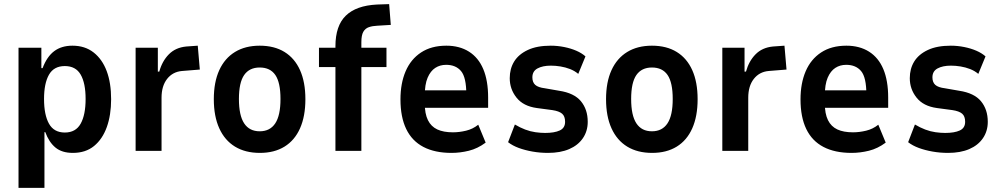

<svg xmlns="http://www.w3.org/2000/svg" viewBox="-20 -733 4860 933"><path d="M70 180V-501H181V-402H187Q208 -458 243.5 -484.5Q279 -511 332 -511Q393 -511 435 -478Q477 -445 498.5 -387.5Q520 -330 520 -251Q520 -174 499 -115.5Q478 -57 437 -23.5Q396 10 334 10Q281 10 249.5 -16Q218 -42 200 -91H196V180ZM295 -89Q348 -89 372 -132Q396 -175 396 -252Q396 -329 372 -370.5Q348 -412 295 -412Q242 -412 218 -370Q194 -328 194 -252Q194 -175 218 -132Q242 -89 295 -89Z M639 0V-501H747V-385H754Q768 -436 800.5 -469Q833 -502 885 -507L941 -511L951 -395L864 -388Q819 -384 792 -349.5Q765 -315 765 -258V0Z M1243 10Q1172 10 1122 -20.5Q1072 -51 1045.5 -109.5Q1019 -168 1019 -251Q1019 -334 1045.5 -392Q1072 -450 1122 -480.5Q1172 -511 1242 -511Q1313 -511 1362.5 -480.5Q1412 -450 1438 -392Q1464 -334 1464 -251Q1464 -168 1438 -109.5Q1412 -51 1362.5 -20.5Q1313 10 1243 10ZM1242 -95Q1292 -95 1317.5 -133.5Q1343 -172 1343 -252Q1343 -332 1318 -368.5Q1293 -405 1242 -405Q1192 -405 1166.5 -368.5Q1141 -332 1141 -252Q1141 -172 1166.5 -133.5Q1192 -95 1242 -95Z M1610 0V-407H1530V-501H1642L1610 -466V-508Q1610 -608 1660.5 -657Q1711 -706 1812 -711L1871 -713L1879 -612L1813 -608Q1790 -607 1772.5 -601Q1755 -595 1745.5 -578.5Q1736 -562 1736 -528V-480L1702 -501H1858V-407H1736V0Z M2174 10Q2093 10 2037.5 -19Q1982 -48 1954 -106Q1926 -164 1926 -250Q1926 -328 1951 -386.5Q1976 -445 2026 -478Q2076 -511 2149 -511Q2213 -511 2259 -482Q2305 -453 2328.5 -397Q2352 -341 2352 -259V-209H2026V-294H2259L2246 -274Q2246 -357 2220.5 -387.5Q2195 -418 2148 -418Q2118 -418 2095 -403Q2072 -388 2058 -355.5Q2044 -323 2044 -267V-232Q2044 -180 2059.5 -149Q2075 -118 2105 -104Q2135 -90 2181 -90Q2212 -90 2245 -98Q2278 -106 2304 -127L2340 -40Q2301 -11 2258.5 -0.5Q2216 10 2174 10Z M2643 10Q2604 10 2567.5 3.5Q2531 -3 2501 -14Q2471 -25 2449 -42L2482 -128Q2507 -113 2532 -103.5Q2557 -94 2582 -90.5Q2607 -87 2629 -87Q2674 -87 2700 -99Q2726 -111 2726 -141Q2726 -168 2711.5 -180.5Q2697 -193 2664 -198L2589 -208Q2523 -217 2490 -258.5Q2457 -300 2457 -353Q2457 -399 2478.5 -434Q2500 -469 2544.5 -490Q2589 -511 2656 -511Q2689 -511 2721.5 -504.5Q2754 -498 2780.5 -486.5Q2807 -475 2825 -459L2790 -374Q2772 -389 2750 -397.5Q2728 -406 2704 -410Q2680 -414 2657 -414Q2617 -414 2592 -400.5Q2567 -387 2567 -357Q2567 -333 2581 -320.5Q2595 -308 2628 -304L2697 -292Q2770 -281 2803 -241Q2836 -201 2836 -141Q2836 -96 2812.5 -61.5Q2789 -27 2746 -8.5Q2703 10 2643 10Z M3149 10Q3078 10 3028 -20.5Q2978 -51 2951.5 -109.5Q2925 -168 2925 -251Q2925 -334 2951.5 -392Q2978 -450 3028 -480.5Q3078 -511 3148 -511Q3219 -511 3268.5 -480.5Q3318 -450 3344 -392Q3370 -334 3370 -251Q3370 -168 3344 -109.5Q3318 -51 3268.5 -20.5Q3219 10 3149 10ZM3148 -95Q3198 -95 3223.5 -133.5Q3249 -172 3249 -252Q3249 -332 3224 -368.5Q3199 -405 3148 -405Q3098 -405 3072.5 -368.5Q3047 -332 3047 -252Q3047 -172 3072.5 -133.5Q3098 -95 3148 -95Z M3490 0V-501H3598V-385H3605Q3619 -436 3651.5 -469Q3684 -502 3736 -507L3792 -511L3802 -395L3715 -388Q3670 -384 3643 -349.5Q3616 -315 3616 -258V0Z M4118 10Q4037 10 3981.5 -19Q3926 -48 3898 -106Q3870 -164 3870 -250Q3870 -328 3895 -386.5Q3920 -445 3970 -478Q4020 -511 4093 -511Q4157 -511 4203 -482Q4249 -453 4272.5 -397Q4296 -341 4296 -259V-209H3970V-294H4203L4190 -274Q4190 -357 4164.5 -387.5Q4139 -418 4092 -418Q4062 -418 4039 -403Q4016 -388 4002 -355.5Q3988 -323 3988 -267V-232Q3988 -180 4003.5 -149Q4019 -118 4049 -104Q4079 -90 4125 -90Q4156 -90 4189 -98Q4222 -106 4248 -127L4284 -40Q4245 -11 4202.5 -0.5Q4160 10 4118 10Z M4587 10Q4548 10 4511.5 3.5Q4475 -3 4445 -14Q4415 -25 4393 -42L4426 -128Q4451 -113 4476 -103.5Q4501 -94 4526 -90.5Q4551 -87 4573 -87Q4618 -87 4644 -99Q4670 -111 4670 -141Q4670 -168 4655.5 -180.5Q4641 -193 4608 -198L4533 -208Q4467 -217 4434 -258.5Q4401 -300 4401 -353Q4401 -399 4422.5 -434Q4444 -469 4488.5 -490Q4533 -511 4600 -511Q4633 -511 4665.5 -504.5Q4698 -498 4724.5 -486.5Q4751 -475 4769 -459L4734 -374Q4716 -389 4694 -397.5Q4672 -406 4648 -410Q4624 -414 4601 -414Q4561 -414 4536 -400.5Q4511 -387 4511 -357Q4511 -333 4525 -320.5Q4539 -308 4572 -304L4641 -292Q4714 -281 4747 -241Q4780 -201 4780 -141Q4780 -96 4756.5 -61.5Q4733 -27 4690 -8.5Q4647 10 4587 10Z"/></svg>

Font: Nunito Sans 7pt Condensed
Style: Bold
Weight: 700
Width: 3
Designer: Vernon Adams
Foundry: Vernon Adams
Version: Version 3.101;gftools[0.9.27]